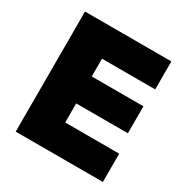

<svg xmlns="http://www.w3.org/2000/svg" viewBox="-150 -762 854 885"><g transform="rotate(30 277.0 -319.5)"><path d="M228.5 0H52V-639H228.5ZM516 0H104.5V-150.5H516ZM503.5 -252H156V-395.5H503.5ZM511.5 -490H104.5V-639H511.5Z"/></g></svg>

Font: Anek Malayalam Medium ExtraBold
Style: Regular
Weight: 800
Version: Version 1.003